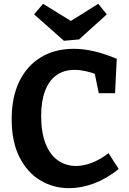

<svg xmlns="http://www.w3.org/2000/svg" viewBox="-20 -971 672 1003"><path d="M341 12Q259 12 191 -28.5Q123 -69 82 -149.5Q41 -230 41 -348Q41 -464 81 -546Q121 -628 194 -672Q267 -716 365 -716Q417 -716 472 -703Q527 -690 590 -664L581 -484H496L472 -601L496 -578Q461 -592 429 -599Q397 -606 370 -606Q313 -606 274 -577.5Q235 -549 215 -495Q195 -441 195 -366Q195 -278 218.5 -219.5Q242 -161 283.5 -132.5Q325 -104 377 -104Q416 -104 459.5 -120.5Q503 -137 547 -171L600 -88Q538 -38 471.5 -13Q405 12 341 12ZM493 -951 538 -896 393 -765 314 -758 158 -896 205 -951 400 -831 303 -832Z"/></svg>

Font: Bitter Thin
Style: Bold
Weight: 700
Version: Version 3.021